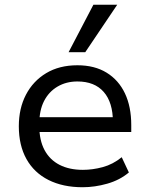

<svg xmlns="http://www.w3.org/2000/svg" viewBox="-20 -777 629 806"><path d="M327 9Q244 9 183.5 -21.5Q123 -52 91 -109.5Q59 -167 59 -247Q59 -322 89 -379.5Q119 -437 174 -470Q229 -503 305 -503Q377 -503 427.5 -472Q478 -441 504.5 -385Q531 -329 531 -252V-223H126V-285H473L454 -265Q454 -347 415.5 -391Q377 -435 305 -435Q258 -435 221.5 -413.5Q185 -392 165 -353Q145 -314 145 -258V-248Q145 -188 167 -147Q189 -106 230 -85Q271 -64 328 -64Q369 -64 411.5 -75.5Q454 -87 491 -117L521 -53Q483 -21 430.5 -6Q378 9 327 9ZM268 -558 372 -757H472L338 -558Z"/></svg>

Font: Nunito Sans 8pt
Style: Regular
Weight: 400
Version: Version 3.101;gftools[0.9.27]